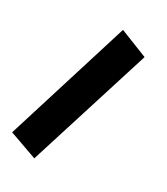

<svg xmlns="http://www.w3.org/2000/svg" viewBox="-177 -376 677 777"><g transform="rotate(20 161.5 12.5)"><path d="M-60.1 249.5 219.7 -293.5 339.4 -219.7 60.1 317.9Z"/></g></svg>

Font: Pinar-DS2-FD ExtraBold
Style: Regular
Weight: 800
Designer: Amin Abedi
Version: Version 3.000